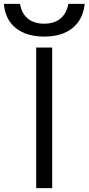

<svg xmlns="http://www.w3.org/2000/svg" viewBox="-85 -977 460 997"><path d="M103 0V-730H186V0ZM145 -787Q53 -787 -2.5 -831Q-58 -875 -65 -957H19Q27 -907 59.5 -880.5Q92 -854 145 -854Q196 -854 228.5 -880.5Q261 -907 270 -957H355Q346 -875 291 -831Q236 -787 145 -787Z"/></svg>

Font: M PLUS 1
Style: Regular
Weight: 400
Designer: Coji Morishita
Foundry: UNDERFOREST DESIGN
Version: Version 1.001